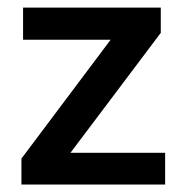

<svg xmlns="http://www.w3.org/2000/svg" viewBox="-20 -496 496 516"><path d="M423.8 -85.4V0H37.6V-69.8L277.3 -389.2H42V-475.6H412.1V-407.7L169.4 -85.4Z"/></svg>

Font: Yantramanav Medium
Style: Regular
Weight: 500
Version: Version 1.001;PS 1.0;hotconv 1.0.72;makeotf.lib2.5.5900; ttf